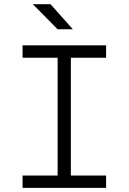

<svg xmlns="http://www.w3.org/2000/svg" viewBox="-20 -914 626 934"><path d="M89.8 0V-60.1H260.3V-633.3H89.8V-693.4H496.1V-633.3H324.7V-60.1H496.1V0ZM260.3 -771.5 139.6 -893.6H225.6L334.5 -771.5Z"/></svg>

Font: CaskaydiaMono NF Light
Style: Regular
Weight: 300
Designer: Aaron Bell
Foundry: Saja Typeworks
Version: Version 2111.001; ttfautohint (v1.8.4);Nerd Fonts 3.1.1